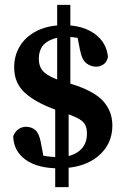

<svg xmlns="http://www.w3.org/2000/svg" viewBox="-20 -681 501 786"><path d="M221 -38Q274 -38 305 -63.5Q336 -89 336 -134Q336 -159 326.5 -173.5Q317 -188 294.5 -199Q272 -210 233 -223L202 -234Q125 -262 81.5 -301.5Q38 -341 38 -405Q38 -455 62.5 -494Q87 -533 133 -555.5Q179 -578 241 -578Q318 -578 367 -543Q416 -508 422 -448Q417 -426 403 -417Q389 -408 374 -408Q352 -408 333.5 -422Q315 -436 307 -479L294 -545L357 -507Q325 -521 301 -525.5Q277 -530 252 -530Q203 -530 171 -508.5Q139 -487 139 -440Q139 -404 162 -384Q185 -364 234 -349L267 -339Q363 -310 401.5 -268Q440 -226 440 -167Q440 -90 381 -41Q322 8 219 8Q134 8 85 -27Q36 -62 34 -123Q42 -143 56 -152.5Q70 -162 86 -162Q109 -162 124.5 -148.5Q140 -135 147 -99L161 -24L96 -64Q128 -50 156.5 -44Q185 -38 221 -38ZM268 -292H214V-661H268ZM206 85V-292H261V85Z"/></svg>

Font: Lisu Bosa Black
Style: Regular
Weight: 900
Designer: David Morse, Annie Olsen, Victor Gaultney, Frank Grießhammer (Latin)
Foundry: SIL International
Version: Version 2.000